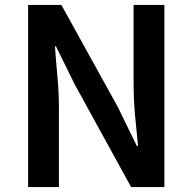

<svg xmlns="http://www.w3.org/2000/svg" viewBox="-20 -759 782 779"><path d="M94 0V-739H229L458 -325L535 -167H540Q534 -224 528 -290.5Q522 -357 522 -419V-739H647V0H512L284 -415L207 -571H203Q207 -513 213 -448.5Q219 -384 219 -322V0Z"/></svg>

Font: Noto Sans JP SemiBold
Style: Regular
Weight: 600
Designer: Ryoko NISHIZUKA  (kana, bopomofo & ideographs); Paul D. Hunt (Latin, Greek & Cyrillic); Sandoll Communications , Soo-you
Foundry: Adobe
Version: Version 2.004-H2;hotconv 1.0.118;makeotfexe 2.5.65603